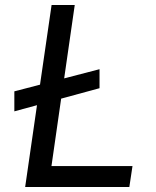

<svg xmlns="http://www.w3.org/2000/svg" viewBox="-20 -743 618 763"><path d="M80 0 127 -325 37 -300.5V-380L139 -406.5L185 -723H277L235 -431.5L375.5 -468V-392.5L223 -351L184.5 -83H506.5L494 0Z"/></svg>

Font: Public Sans
Style: Italic
Weight: 400
Italic angle: -8°
Designer: The Public Sans project authors (U.S. Web Design System). Libre Franklin designed by Pablo Impallari and Rodrigo Fuenzal
Version: Version 1.008; ttfautohint (v1.8.1) -l 8 -r 50 -G 200 -x 14 